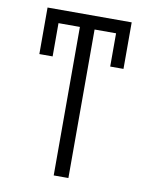

<svg xmlns="http://www.w3.org/2000/svg" viewBox="-82 -788 669 850"><g transform="rotate(10 252.0 -363.5)"><path d="M440.7 -727.3H62.5V-518.1H122.2V-667.6H218.4V0H284.4V-667.6H381V-518.1H440.7Z"/></g></svg>

Font: Karasuma Gothic
Style: Light
Weight: 300
Designer: Rasmus Andersson / Ryoko Nishizuka
Foundry: rsms
Version: Version 1.00